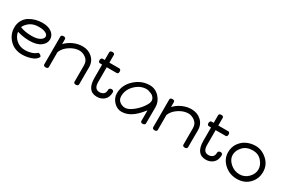

<svg xmlns="http://www.w3.org/2000/svg" viewBox="80 -1652 3919 2670"><g transform="rotate(30 2039.0 -317.5)"><path d="M38 -264Q38 -328 66 -378Q94 -428 140 -457Q186 -486 239 -500.5Q292 -515 347 -515Q445 -515 499 -472.5Q553 -430 553 -368Q553 -301 490 -254Q427 -207 311 -207Q207 -207 113 -237Q124 -163 182 -113Q240 -63 325 -63Q370 -63 418.5 -77Q467 -91 495 -117Q499 -125 511 -125Q525 -125 541 -112.5Q557 -100 557 -87Q532 -36 459.5 -12.5Q387 11 319 11Q196 11 117 -70Q38 -151 38 -264ZM117 -314Q192 -281 303 -281Q390 -281 435 -308.5Q480 -336 480 -370Q480 -400 442.5 -420.5Q405 -441 331 -441Q251 -441 197.5 -405.5Q144 -370 117 -314Z M656 -26V-473Q656 -486 666.5 -493Q677 -500 692 -500Q730 -500 730 -473V-394Q780 -448 851 -479.5Q922 -511 995 -511Q1089 -511 1152.5 -452.5Q1216 -394 1216 -300Q1216 -291 1215.5 -208.5Q1215 -126 1215 -28Q1215 -15 1204 -7.5Q1193 0 1178 0Q1141 0 1141 -28V-291Q1141 -362 1090.5 -400Q1040 -438 986 -438Q913 -438 836.5 -389.5Q760 -341 730 -267V-26Q730 1 692 1Q677 1 666.5 -6Q656 -13 656 -26Z M1292 -463Q1292 -478 1299.5 -489Q1307 -500 1320 -500H1354V-623Q1354 -636 1364.5 -643Q1375 -650 1390 -650Q1428 -650 1428 -623V-500H1588Q1601 -500 1608 -489.5Q1615 -479 1615 -464Q1615 -426 1588 -426H1428V-187Q1428 -75 1513 -75Q1549 -75 1575.5 -95Q1602 -115 1602 -165Q1602 -179 1613.5 -188Q1625 -197 1641 -197Q1656 -197 1666 -188.5Q1676 -180 1676 -164Q1675 -85 1628.5 -43Q1582 -1 1513 -1Q1354 -1 1354 -214V-426H1320Q1292 -426 1292 -463Z M1731 -182Q1731 -316 1836 -413Q1941 -510 2074 -510Q2165 -510 2229 -441Q2293 -372 2293 -284L2292 -22Q2292 -9 2279.5 -1.5Q2267 6 2252 6Q2219 6 2219 -22V-191Q2138 -86 2064.5 -39Q1991 8 1913 8Q1841 8 1786 -50.5Q1731 -109 1731 -182ZM1803 -180Q1803 -123 1843 -93.5Q1883 -64 1928 -64Q1980 -64 2047 -115.5Q2114 -167 2158.5 -230.5Q2203 -294 2203 -330Q2203 -360 2185.5 -383.5Q2168 -407 2142.5 -418Q2117 -429 2096 -434.5Q2075 -440 2061 -440Q1963 -440 1883 -361.5Q1803 -283 1803 -180Z M2405 -26V-473Q2405 -486 2415.5 -493Q2426 -500 2441 -500Q2479 -500 2479 -473V-394Q2529 -448 2600 -479.5Q2671 -511 2744 -511Q2838 -511 2901.5 -452.5Q2965 -394 2965 -300Q2965 -291 2964.5 -208.5Q2964 -126 2964 -28Q2964 -15 2953 -7.5Q2942 0 2927 0Q2890 0 2890 -28V-291Q2890 -362 2839.5 -400Q2789 -438 2735 -438Q2662 -438 2585.5 -389.5Q2509 -341 2479 -267V-26Q2479 1 2441 1Q2426 1 2415.5 -6Q2405 -13 2405 -26Z M3041 -463Q3041 -478 3048.5 -489Q3056 -500 3069 -500H3103V-623Q3103 -636 3113.5 -643Q3124 -650 3139 -650Q3177 -650 3177 -623V-500H3337Q3350 -500 3357 -489.5Q3364 -479 3364 -464Q3364 -426 3337 -426H3177V-187Q3177 -75 3262 -75Q3298 -75 3324.5 -95Q3351 -115 3351 -165Q3351 -179 3362.5 -188Q3374 -197 3390 -197Q3405 -197 3415 -188.5Q3425 -180 3425 -164Q3424 -85 3377.5 -43Q3331 -1 3262 -1Q3103 -1 3103 -214V-426H3069Q3041 -426 3041 -463Z M3480 -248Q3480 -334 3525.5 -396.5Q3571 -459 3635.5 -487Q3700 -515 3771 -515Q3871 -515 3955.5 -439.5Q4040 -364 4040 -249Q4040 -140 3965 -62.5Q3890 15 3769 15Q3650 15 3565 -62.5Q3480 -140 3480 -248ZM3554 -247Q3554 -176 3619 -117.5Q3684 -59 3770 -59Q3851 -59 3908.5 -118Q3966 -177 3966 -249Q3966 -319 3911 -380Q3856 -441 3769 -441Q3667 -441 3610.5 -379Q3554 -317 3554 -247Z"/></g></svg>

Font: Happy Monkey
Style: Regular
Weight: 400
Version: Version 1.001